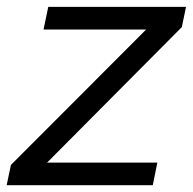

<svg xmlns="http://www.w3.org/2000/svg" viewBox="-45 -545 568 565"><path d="M-25.4 0 -12.9 -59.6 385 -458.1H83.1L97 -524.7H502.4L490.1 -465.3L93.7 -66.6H418L404.6 0Z"/></svg>

Font: Mona Sans
Style: Italic
Weight: 200
Italic angle: -11.6951°
Designer: Deni Anggara
Foundry: GitHub
Version: Version 2.000